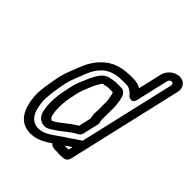

<svg xmlns="http://www.w3.org/2000/svg" viewBox="-221 -862 1048 1048"><g transform="rotate(45 302.5 -338.5)"><path d="M403.8 -25.3C394.2 -25.2 380.4 -25.5 373.2 -26L409.7 -50.8ZM448.7 -3 471.8 -103C483.2 -152.6 435.6 -122.5 435.6 -122.5L338.4 -56.5C331.5 -51.8 326.3 -44.5 324.5 -37L317.4 -6C306.5 41 384.4 24.8 387.1 24.7C387.1 24.7 438.3 42.2 448.7 -3ZM404 -26C394.2 -25.3 379.7 -25.1 371.8 -25.3L374.8 -38C374.8 -38 384.5 -88.5 338.7 -57.5C295.7 -28.5 262.9 1 222.9 8.3C145.5 19.3 123.9 -44.3 117.8 -115.6C117.7 -145.2 120.5 -174.7 126.3 -209.6L131.7 -241.6C133.4 -251.7 135.5 -261.9 137.8 -272C146.1 -308.1 163.3 -342.6 176.2 -378.6C209.2 -463.7 257.6 -500 348.4 -500H365.4C388.6 -500 391.9 -499.7 407.3 -490C419.9 -482.4 424.3 -477.6 431.4 -468.3C431.4 -468.3 466.8 -436.4 478.2 -486L520.9 -671C522.9 -679.6 532.3 -687 540.1 -687C548.5 -687 554.7 -678.8 552.9 -671ZM449.4 -6 602.9 -671C611.4 -707.7 587.4 -737 551.6 -737C515.3 -737 479.2 -706.9 470.9 -671L439.5 -535C421.2 -546.2 401.7 -550 377 -550H360C344.9 -550 327.7 -548.2 315.5 -546.8C220.2 -536.5 159.9 -467.9 128.2 -385.5C116.7 -353.2 98.1 -316.4 87.8 -272C85.2 -260.8 83 -249.6 81.1 -238.4L75.7 -206.4C69.5 -169.3 64 -133.5 66.6 -101.5C72.4 -29.8 98.2 75.7 219.8 57.7C259.5 50.7 290.2 31.7 318 12.2C325.9 23.3 436.2 51.1 449.4 -6ZM293.7 -462.9C250.9 -459 231.8 -421 223.6 -406.4L214.3 -389.9C205.3 -374 202.7 -362.2 198.3 -353.1C187.4 -330.5 176.7 -301.8 169.8 -272C167.6 -262.6 165.4 -251 164.1 -243.1C148.9 -176.3 148.8 -120.5 159.3 -73.2C165.7 -49.7 180.6 -29.8 210.5 -23.5C212 -23.2 214.1 -23 215.3 -23H220.3C240.6 -23 255.2 -34.8 261.3 -38.6C311.3 -68.7 341.5 -102.5 381.3 -122.1C390.5 -126.7 397.4 -136.1 399.2 -144L421.2 -239C422.5 -244.7 421.6 -250.6 419.3 -254.6C416 -260.4 416.2 -285.2 417.6 -307.1C417.6 -308.1 417.6 -309.5 417.6 -310.2C416.2 -329.3 419 -355.2 417 -373.9L415.8 -385.9C415.3 -391.1 414.7 -396.4 413.9 -401.3L412.2 -411.3C408.4 -433.2 401.6 -468 368 -468H328C317.7 -468 303.9 -465.6 293.7 -462.9ZM219.8 -272C225.3 -295.9 234.7 -319.2 244.2 -341.5C251.2 -356.3 254.7 -368.1 258.1 -374.1L267.4 -390.6C278.5 -410.3 283.6 -413 286.3 -413C297.9 -413 300.9 -416.2 317.9 -418H351.1C351.2 -418 352.7 -417.1 354.9 -415.6C359 -403.8 361.9 -384.6 364.8 -369.1L365.8 -359.6C365.3 -342.1 364.9 -318.2 366.2 -297.4C365.1 -280.2 361.4 -255.3 369.4 -231.4L352.5 -158.1C308 -132.7 277 -100.6 241.9 -79.4C237.7 -76.8 233 -74.1 229.8 -72.9C217.4 -76.4 213.2 -81.3 209.4 -94.8C200.9 -133.4 200.6 -184.4 214.3 -244C216.5 -253.3 217.6 -262.7 219.8 -272Z"/></g></svg>

Font: HoneyBee
Style: StrIt
Weight: 700
Foundry: Cannot Into Space Fonts
Version: Version 0.89